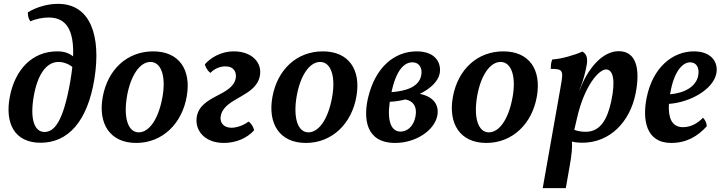

<svg xmlns="http://www.w3.org/2000/svg" viewBox="-20 -734 3759 998"><path d="M282 -714C230 -714 173 -699 125 -670C124 -652 128 -637 138 -623C166 -636 203 -643 233 -643C324 -643 365 -579 360 -441C337 -459 313 -467 277 -467C147 -467 58 -372 31 -231C5 -95 54 8 191 8C332 8 435 -100 471 -326C506 -546 451 -714 282 -714ZM211 -48C159 -48 134 -115 156 -237C176 -347 221 -412 284 -412C308 -412 335 -403 356 -386C353 -362 350 -337 345 -309C309 -105 264 -48 211 -48Z M688 9C824 9 927 -91 951 -235C974 -371 912 -467 776 -467C642 -467 540 -374 514 -230C489 -93 550 9 688 9ZM701 -46C645 -46 620 -124 641 -239C660 -342 707 -412 762 -412C819 -412 844 -335 824 -227C803 -112 754 -46 701 -46Z M1144 9C1206 9 1265 -16 1301 -57C1297 -75 1285 -94 1272 -102C1244 -81 1209 -70 1183 -70C1141 -70 1118 -99 1129 -138C1153 -226 1307 -232 1330 -336C1346 -407 1290 -467 1196 -467C1126 -467 1073 -432 1045 -400C1048 -383 1061 -364 1074 -355C1096 -379 1126 -389 1152 -389C1197 -389 1211 -357 1205 -326C1187 -235 1023 -239 1003 -128C991 -59 1041 9 1144 9Z M1570 9C1706 9 1809 -91 1833 -235C1856 -371 1794 -467 1658 -467C1524 -467 1422 -374 1396 -230C1371 -93 1432 9 1570 9ZM1583 -46C1527 -46 1502 -124 1523 -239C1542 -342 1589 -412 1644 -412C1701 -412 1726 -335 1706 -227C1685 -112 1636 -46 1583 -46Z M2265 -350C2275 -394 2255 -467 2146 -467C2032 -467 1931 -387 1893 -225C1869 -121 1879 9 2034 9C2139 9 2234 -53 2252 -128C2265 -182 2239 -231 2162 -246C2215 -272 2256 -309 2265 -350ZM2169 -340C2156 -282 2092 -261 2015 -255C2040 -373 2083 -410 2123 -410C2163 -410 2177 -375 2169 -340ZM2140 -131C2129 -70 2091 -50 2062 -50C2015 -50 1991 -101 2006 -205C2032 -206 2060 -210 2087 -217C2127 -210 2149 -181 2140 -131Z M2508 9C2644 9 2747 -91 2771 -235C2794 -371 2732 -467 2596 -467C2462 -467 2360 -374 2334 -230C2309 -93 2370 9 2508 9ZM2521 -46C2465 -46 2440 -124 2461 -239C2480 -342 2527 -412 2582 -412C2639 -412 2664 -335 2644 -227C2623 -112 2574 -46 2521 -46Z M3196 -468C3111 -468 3034 -377 2993 -265H2992L2998 -282C3012 -317 3024 -362 3030 -399C3035 -430 3030 -454 3007 -466C2968 -448 2896 -427 2851 -425C2844 -411 2843 -393 2843 -376C2907 -376 2910 -369 2894 -282L2801 244H2921L2941 130C2952 69 2955 32 2953 2C2969 6 2988 8 3006 8C3152 8 3255 -102 3284 -249C3310 -382 3284 -468 3196 -468ZM3157 -207C3138 -119 3103 -49 3025 -49C3005 -49 2983 -52 2965 -59L2980 -123C3018 -289 3093 -373 3130 -373C3168 -373 3180 -314 3157 -207Z M3587 -467C3477 -467 3373 -385 3341 -225C3319 -114 3336 9 3469 9C3549 9 3607 -26 3654 -78C3652 -97 3646 -110 3634 -122C3603 -89 3566 -73 3530 -73C3468 -73 3453 -128 3457 -194C3567 -202 3685 -268 3703 -350C3716 -411 3677 -467 3587 -467ZM3609 -340C3598 -284 3538 -250 3463 -244C3463 -245 3464 -247 3464 -249C3482 -359 3526 -410 3567 -410C3601 -410 3617 -381 3609 -340Z"/></svg>

Font: Vollkorn Semibold
Style: Italic
Weight: 600
Italic angle: -11°
Designer: Friedrich Althausen
Foundry: Friedrich Althausen
Version: Version 4.015;PS 004.015;hotconv 1.0.88;makeotf.lib2.5.64775